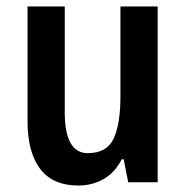

<svg xmlns="http://www.w3.org/2000/svg" viewBox="-20 -563 574 593"><path d="M467 -543V0H376L362 -71H356Q335 -30 300 -10Q265 10 222 10Q143 10 104 -41.5Q65 -93 65 -189V-543H180V-217Q180 -90 251 -90Q310 -90 331 -135Q352 -180 352 -266V-543Z"/></svg>

Font: Noto Sans Gujarati Condensed SemiBold
Style: Regular
Weight: 600
Width: 3
Designer: Jelle Bosma - Monotype Design Team, Universal Thirst
Foundry: Monotype Imaging Inc.
Version: Version 2.106; ttfautohint (v1.8.4.7-5d5b)